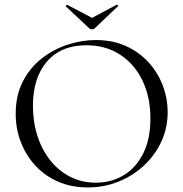

<svg xmlns="http://www.w3.org/2000/svg" viewBox="-20 -812 806 844"><path d="M366 12Q294 12 235.5 -13.5Q177 -39 135.5 -84Q94 -129 71.5 -187.5Q49 -246 49 -312Q49 -393 80.5 -454Q112 -515 164 -555.5Q216 -596 278 -616Q340 -636 401 -636Q475 -636 533.5 -609.5Q592 -583 633 -538Q674 -493 695.5 -436Q717 -379 717 -319Q717 -249 689 -189Q661 -129 612.5 -84Q564 -39 500.5 -13.5Q437 12 366 12ZM401.4 -9Q468.6 -9 523 -41.4Q577.4 -73.8 609.3 -137Q641.2 -200.2 641.2 -290.8Q641.2 -385.2 606.4 -457.6Q571.6 -530 508.4 -571.5Q445.2 -613 359.4 -613Q248.4 -613 186.6 -541.6Q124.8 -470.2 124.8 -346.6Q124.8 -276 144.6 -214.5Q164.4 -153 201.3 -106.7Q238.2 -60.4 288.9 -34.7Q339.6 -9 401.4 -9ZM372.8 -687 269.8 -783.6Q268 -785.8 271.4 -788.8Q274.8 -791.8 275.8 -790.6L384.8 -733.4L492.8 -791Q494.8 -792.8 497.7 -789.4Q500.6 -786 497.8 -784L395.8 -687Q391.8 -683 384.8 -683Q377.8 -683 372.8 -687Z"/></svg>

Font: Cormorant Light
Style: Regular
Weight: 300
Designer: Christian Thalmann (Catharsis Fonts)
Foundry: Catharsis Fonts
Version: Version 4.000